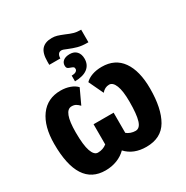

<svg xmlns="http://www.w3.org/2000/svg" viewBox="-243 -1323 1486 1534"><g transform="rotate(-30 499.5 -556.0)"><path d="M322 -977Q322 -1054 353 -1088Q384 -1122 446 -1122Q471 -1122 493 -1115.5Q515 -1109 552 -1094Q588 -1078 615.5 -1070Q643 -1062 674 -1062H683V-946H676Q624 -946 587.5 -956Q551 -966 510 -983Q477 -998 463 -998Q444 -998 434 -984Q424 -970 424 -946H322ZM434 -782Q462 -782 475 -791Q488 -800 488 -813Q488 -826 481.5 -831Q475 -836 460 -841Q443 -846 434 -853Q425 -860 425 -879Q425 -906 446 -922.5Q467 -939 506 -939Q546 -939 568.5 -914.5Q591 -890 591 -848Q591 -792 551 -761Q511 -730 434 -729ZM40 -378Q40 -539 107 -631Q174 -723 296 -723Q342 -723 381 -709Q420 -695 443 -670L380 -535Q364 -552 348.5 -561Q333 -570 310 -570Q235 -570 235 -373Q235 -255 254.5 -199.5Q274 -144 309 -144Q356 -144 391 -172V-358H576V-172Q591 -159 612.5 -151.5Q634 -144 656 -144Q696 -144 713 -199.5Q730 -255 730 -370Q730 -470 710 -520Q690 -570 656 -570Q616 -570 587 -535L523 -670Q547 -695 586.5 -709Q626 -723 676 -723Q798 -723 861.5 -633Q925 -543 925 -379Q925 -196 865 -93Q805 10 668 10Q550 10 482 -64Q448 -29 398.5 -9.5Q349 10 291 10Q40 10 40 -378Z"/></g></svg>

Font: Noto Sans Display Black Narrow
Style: Regular
Weight: 900
Width: 4
Designer: Monotype Design team
Foundry: Monotype Imaging Inc.
Version: Version 1.000